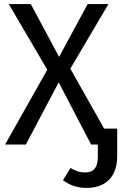

<svg xmlns="http://www.w3.org/2000/svg" viewBox="-20 -709 600 942"><path d="M107 0 268 -305 427 0H460V63C460 114 438 137 399 137C366 137 348 128 326 115L289 175C314 194 351 213 404 213C496 213 555 161 555 57V-78H491L325 -372L512 -689H410L270 -430L131 -689H23L212 -367L5 0Z"/></svg>

Font: FiraGO Unicode
Style: Regular
Weight: 400
Designer: bBox Type
Foundry: bBox Type GmbH
Version: Version 1.001;PS 001.001;hotconv 1.0.88;makeotf.lib2.5.64775